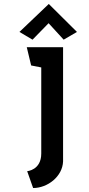

<svg xmlns="http://www.w3.org/2000/svg" viewBox="-20 -739 447 968"><path d="M368 -578 226 -719 78 -578 144 -539 225 -622 301 -539ZM188 35C188 119 117 124 117 124C117 124 147 208 147 209C220 209 295 151 298 75V-501H115L137 -409L188 -399Z"/></svg>

Font: Advent Pro
Style: Bold
Weight: 700
Designer: Andreas Kalpakidis
Foundry: Andreas Kalpakidis
Version: Version 2.002 2008